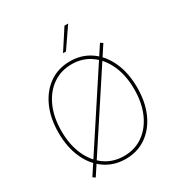

<svg xmlns="http://www.w3.org/2000/svg" viewBox="-222 -1109 1190 1274"><g transform="rotate(-30 373.5 -471.5)"><path d="M137.7 16.6 119.1 3.9 609.4 -744.1 627.9 -731.4ZM374 9.8Q284.2 9.8 216.1 -37.4Q147.9 -84.5 110.1 -168.7Q72.3 -252.9 72.3 -363.3Q72.3 -474.6 110.4 -558.8Q148.4 -643.1 216.3 -690.2Q284.2 -737.3 374 -737.3Q463.4 -737.3 531.2 -690.2Q599.1 -643.1 637 -558.8Q674.8 -474.6 674.8 -363.3Q674.8 -252.4 637 -168.2Q599.1 -84 531.2 -37.1Q463.4 9.8 374 9.8ZM374 -12.7Q456.5 -12.7 519.3 -56.9Q582 -101.1 617.2 -180.2Q652.3 -259.3 652.3 -363.3Q652.3 -467.8 617.2 -546.9Q582 -626 519.3 -670.4Q456.5 -714.8 374 -714.8Q291.5 -714.8 228.5 -670.9Q165.5 -627 130.1 -547.9Q94.7 -468.8 94.7 -363.3Q94.7 -259.8 129.6 -180.7Q164.6 -101.6 227.5 -57.1Q290.5 -12.7 374 -12.7ZM362.3 -806.6 461.9 -960H490.2L384.8 -806.6Z"/></g></svg>

Font: Inter Tight Thin
Style: Regular
Weight: 250
Designer: Rasmus Andersson
Foundry: rsms
Version: Version 3.004